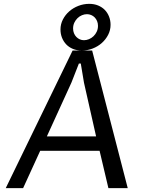

<svg xmlns="http://www.w3.org/2000/svg" viewBox="-20 -978 751 998"><path d="M497.6 -194.3H189L100.1 0H9.8L357.4 -715.3H459L644 0H543.5ZM479.5 -269 416.5 -548.3 399.9 -647.9H390.1L351.1 -548.3L223.6 -269ZM359.9 -830.1Q359.9 -816.4 364.5 -805.2Q369.1 -793.9 377 -785.9Q384.8 -777.8 395 -773.4Q405.3 -769 416.5 -769Q429.7 -769 442.6 -774.4Q455.6 -779.8 466.1 -789.8Q476.6 -799.8 482.9 -813.5Q489.3 -827.1 489.3 -843.8Q489.3 -857.4 484.6 -868.4Q480 -879.4 472.2 -887.5Q464.4 -895.5 453.9 -899.9Q443.4 -904.3 432.1 -904.3Q418.9 -904.3 406 -898.9Q393.1 -893.6 382.8 -883.5Q372.6 -873.5 366.2 -859.9Q359.9 -846.2 359.9 -830.1ZM294.4 -824.7Q294.4 -852.5 306.9 -876.7Q319.3 -900.9 339.8 -918.9Q360.4 -937 387.5 -947.5Q414.6 -958 443.8 -958Q469.2 -958 490 -949.5Q510.7 -940.9 524.9 -926.3Q539.1 -911.6 546.9 -891.6Q554.7 -871.6 554.7 -849.1Q554.7 -821.3 542.2 -797.1Q529.8 -772.9 509.3 -754.6Q488.8 -736.3 461.7 -725.8Q434.6 -715.3 405.3 -715.3Q379.4 -715.3 358.9 -723.9Q338.4 -732.4 324.2 -747.3Q310.1 -762.2 302.2 -782Q294.4 -801.8 294.4 -824.7Z"/></svg>

Font: Proza Libre
Style: Italic
Weight: 400
Designer: Jasper de Waard
Foundry: Jasper de Waard
Version: Version 1.000; ttfautohint (v1.4.1.8-43bc)